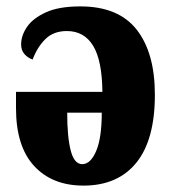

<svg xmlns="http://www.w3.org/2000/svg" viewBox="-20 -570 539 600"><path d="M241 10Q143 10 86.5 -51.5Q30 -113 30 -232V-283H300Q299 -381 271 -427Q243 -473 189 -473Q147 -473 121.5 -447.5Q96 -422 82 -384Q67 -389 56.5 -401Q46 -413 46 -431Q46 -459 64.5 -486Q83 -513 123.5 -531.5Q164 -550 231 -550Q350 -550 407 -477.5Q464 -405 464 -274Q464 -133 406 -61.5Q348 10 241 10ZM237 -57Q263 -57 280.5 -98Q298 -139 298 -218H190Q190 -142 201 -99.5Q212 -57 237 -57Z"/></svg>

Font: Noto Serif ExtraCondensed Black
Style: Regular
Weight: 900
Width: 2
Designer: Monotype Design Team
Foundry: Monotype Imaging Inc.
Version: Version 2.015; ttfautohint (v1.8.4.7-5d5b)